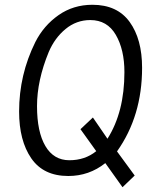

<svg xmlns="http://www.w3.org/2000/svg" viewBox="-20 -730 626 804"><path d="M266 7Q162 7 111 -67Q60 -141 60 -263Q60 -417 128 -554Q163 -623 225 -666.5Q287 -710 367 -710Q471 -710 523 -638Q575 -566 575 -446Q575 -244 470 -96L544 5L493 54L421 -47Q353 7 266 7ZM501 -428Q501 -522 465 -584Q429 -646 358 -646Q300 -646 254.5 -608.5Q209 -571 184 -512Q135 -393 135 -285.5Q135 -178 170 -118.5Q205 -59 270.5 -59Q336 -59 383 -97L317 -189L369 -238L430 -149Q501 -261 501 -428Z"/></svg>

Font: Gudea
Style: Italic
Weight: 400
Version: Version 1.002